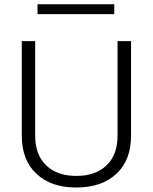

<svg xmlns="http://www.w3.org/2000/svg" viewBox="-20 -856 702 882"><path d="M520 -232.4C520 -174.3 503.4 -128.9 469.7 -96.7C436 -64 389.6 -47.9 330.6 -47.9C271.5 -47.9 225.6 -64 191.9 -96.7C158.2 -128.9 141.6 -174.3 141.6 -232.4V-667H80.1V-233.4C80.1 -157.7 102.5 -99.1 147.5 -57.6C191.9 -15.6 252.9 5.4 330.6 5.4C408.2 5.4 469.7 -15.6 514.6 -57.6C559.6 -99.1 582 -157.7 582 -233.4V-667H520ZM152.3 -836.4V-791H504.9V-836.4Z"/></svg>

Font: Estedad Light
Style: Regular
Weight: 300
Designer: Amin Abedi
Version: Version 7.3